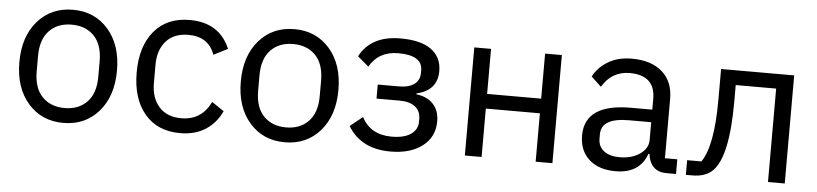

<svg xmlns="http://www.w3.org/2000/svg" viewBox="-38 -715 3884 913"><g transform="rotate(5 1904.0 -258.0)"><path d="M448.5 -62Q384 12 280 12Q176 12 111.5 -62Q47 -136 47 -258Q47 -380 111.5 -454Q176 -528 280 -528Q384 -528 448.5 -454Q513 -380 513 -258Q513 -136 448.5 -62ZM427 -221V-295Q427 -374 387 -415.5Q347 -457 280 -457Q213 -457 173 -415.5Q133 -374 133 -295V-221Q133 -142 173 -100.5Q213 -59 280 -59Q347 -59 387 -100.5Q427 -142 427 -221Z M837 12Q729 12 668 -60.5Q607 -133 607 -258Q607 -383 668 -455.5Q729 -528 837 -528Q979 -528 1030 -407L963 -373Q933 -457 837 -457Q768 -457 730.5 -414.5Q693 -372 693 -302V-214Q693 -144 730.5 -101.5Q768 -59 837 -59Q934 -59 977 -149L1035 -110Q1009 -53 959 -20.5Q909 12 837 12Z M1505.5 -62Q1441 12 1337 12Q1233 12 1168.5 -62Q1104 -136 1104 -258Q1104 -380 1168.5 -454Q1233 -528 1337 -528Q1441 -528 1505.5 -454Q1570 -380 1570 -258Q1570 -136 1505.5 -62ZM1484 -221V-295Q1484 -374 1444 -415.5Q1404 -457 1337 -457Q1270 -457 1230 -415.5Q1190 -374 1190 -295V-221Q1190 -142 1230 -100.5Q1270 -59 1337 -59Q1404 -59 1444 -100.5Q1484 -142 1484 -221Z M1841 12Q1701 12 1638 -92L1698 -140Q1740 -59 1841 -59Q1901 -59 1933 -81.5Q1965 -104 1965 -141V-153Q1965 -192 1938.5 -212.5Q1912 -233 1864 -233H1754V-300H1854Q1902 -300 1928 -319Q1954 -338 1954 -373V-385Q1954 -457 1839 -457Q1745 -457 1702 -381L1649 -426Q1703 -528 1843 -528Q1941 -528 1990.5 -491.5Q2040 -455 2040 -389Q2040 -297 1941 -274V-270Q1995 -263 2023 -231.5Q2051 -200 2051 -150Q2051 -76 1994 -32Q1937 12 1841 12Z M2196 0V-516H2276V-301H2534V-516H2614V0H2534V-231H2276V0Z M3204 0H3159Q3081 0 3070 -84H3065Q3031 12 2916 12Q2835 12 2789 -30Q2743 -72 2743 -144Q2743 -295 2963 -295H3065V-346Q3065 -459 2943 -459Q2858 -459 2812 -382L2764 -427Q2787 -471 2834 -499.5Q2881 -528 2947 -528Q3040 -528 3092.5 -482Q3145 -436 3145 -354V-70H3204ZM2929 -56Q2988 -56 3026.5 -83Q3065 -110 3065 -150V-235H2959Q2827 -235 2827 -157V-136Q2827 -98 2854.5 -77Q2882 -56 2929 -56Z M3251 0V-70H3319Q3374 -148 3374 -369V-516H3723V0H3643V-446H3450V-367Q3450 -105 3379 -34Q3345 0 3282 0Z"/></g></svg>

Font: Aneliza
Style: Regular
Weight: 400
Designer: Mike Abbink, Paul van der Laan, Pieter van Rosmalen
Foundry: Bold Monday
Version: Version 3.0